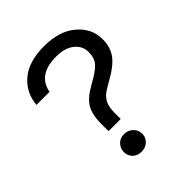

<svg xmlns="http://www.w3.org/2000/svg" viewBox="-185 -749 870 870"><g transform="rotate(-45 249.5 -314.5)"><path d="M248 -568Q131 -568 114 -476H30Q37 -550 91 -595Q145 -640 242.5 -640Q340 -640 396.5 -592Q453 -544 453 -475Q453 -423 427 -388.5Q401 -354 343 -322Q318 -308 301 -297Q284 -286 274 -272Q255 -247 255 -200V-161H177V-206Q177 -269 198 -302.5Q219 -336 274 -366Q329 -396 348 -418.5Q367 -441 367 -479Q367 -517 335.5 -542.5Q304 -568 248 -568ZM217 -102Q243 -102 260 -85Q277 -68 277 -44.5Q277 -21 260 -5Q243 11 217 11Q191 11 175 -5Q159 -21 159 -44.5Q159 -68 175 -85Q191 -102 217 -102Z"/></g></svg>

Font: Karla
Style: Regular
Weight: 400
Designer: Jonathan Pinhorn
Version: Version 1.000